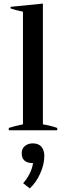

<svg xmlns="http://www.w3.org/2000/svg" viewBox="-20 -726 368 1070"><path d="M29 -13Q58 -23 108 -33V-661Q67 -669 39 -679V-688L219 -706V-33Q263 -26 299 -13V0H29ZM109 295Q129 273 144.5 243Q160 213 164 183Q101 183 101 128Q101 102 119 87.5Q137 73 162 73Q195 73 211 92Q227 111 227 143Q227 190 204 241Q181 292 146 324Z"/></svg>

Font: Trirong Medium
Style: Regular
Weight: 500
Designer: Katatrad Team
Foundry: CadsonDemak
Version: Version 1.001